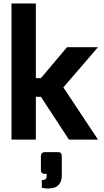

<svg xmlns="http://www.w3.org/2000/svg" viewBox="-20 -802 597 1103"><path d="M215 174V96Q215 72 238 72H314Q335 72 335 96V207Q335 235 323 252Q311 270 294 275Q274 281 258 281Q241 281 232 279L220 276V232Q232 233 239 229Q248 223 248 210V197H238Q215 197 215 174ZM46 0V-782H186V-353H215L365 -531H543L344 -300L543 0H376L215 -246H186V0Z"/></svg>

Font: Mina
Style: Bold
Weight: 700
Version: Version 1.000